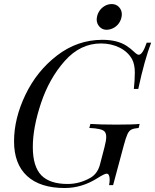

<svg xmlns="http://www.w3.org/2000/svg" viewBox="-20 -920 771 954"><path d="M636.2 -626Q615.2 -663.1 573.7 -683.6Q532.2 -704.1 481.9 -704.1Q378.9 -704.1 301.8 -617.2Q224.6 -530.3 183.6 -407.2Q142.6 -284.2 143.1 -188.5Q143.1 -92.8 185.5 -48.8Q228 -5.9 315.9 -5.9Q376 -5.9 430.2 -37.1Q463.9 -57.1 476.1 -100.1L499 -188Q507.8 -221.2 507.8 -239.3Q507.8 -257.8 499.5 -266.6Q485.8 -281.7 423.8 -284.2L429.2 -304.2Q477.5 -300.8 558.6 -300.8Q639.6 -300.8 673.8 -304.2L668.9 -284.2Q645 -282.2 633.3 -276.4Q621.1 -270.5 613.3 -253.4Q605.5 -236.8 595.2 -198.2L542 0H522Q524.9 -15.6 524.9 -26.4Q524.9 -57.1 509.8 -57.1Q499.5 -57.1 464.8 -35.2Q387.2 14.2 301.8 14.2Q179.7 14.2 114.7 -45.4Q49.8 -105 49.8 -217.8Q49.8 -331.1 106.4 -449.2Q163.1 -567.4 263.7 -644.5Q364.3 -721.7 487.8 -722.2Q563.5 -722.2 609.4 -691.9Q629.9 -678.2 645.5 -663.1Q661.1 -647.9 669.4 -647.9Q688.5 -647.9 709 -708H731Q697.8 -621.6 667 -478H645Q649.9 -521 649.9 -560.1Q649.9 -599.1 636.2 -626ZM536.1 -899.9Q557.6 -899.4 571.3 -884.8Q585 -870.1 585.4 -849.6Q585 -829.1 575.2 -811.5Q565.4 -793.9 547.9 -783.2Q530.3 -772.5 509.8 -772Q488.3 -772 474.6 -787.1Q460.9 -801.8 460.4 -822.3Q460.9 -842.8 470.7 -860.4Q480.5 -877.9 497.6 -888.7Q514.6 -899.9 536.1 -899.9Z"/></svg>

Font: PlayfairDisplay-Italic
Style: Italic
Weight: 400
Italic angle: -14°
Designer: Claus Eggers Sørensen
Foundry: Claus Eggers Sørensen
Version: Version 1.002;PS 001.002;hotconv 1.0.70;makeotf.lib2.5.58329